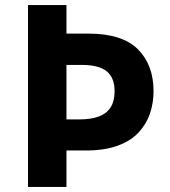

<svg xmlns="http://www.w3.org/2000/svg" viewBox="-20 -734 668 754"><path d="M583 -376Q583 -330 569 -288.5Q555 -247 524.5 -214Q494 -181 442.5 -162Q391 -143 316 -143H241V0H90V-714H241V-602H328Q460 -602 521.5 -540.5Q583 -479 583 -376ZM290 -265Q337 -265 368 -276.5Q399 -288 414.5 -312.5Q430 -337 430 -376Q430 -429 399 -454Q368 -479 302 -479H241V-265Z"/></svg>

Font: Noto Sans Devanagari
Style: Regular
Weight: 400
Designer: Jelle Bosma - Monotype Design Team
Foundry: Monotype Imaging Inc.
Version: Version 2.003